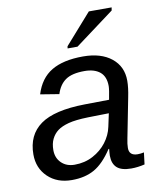

<svg xmlns="http://www.w3.org/2000/svg" viewBox="-84 -802 723 878"><g transform="rotate(-10 278.0 -363.0)"><path d="M455.6 4.9Q410.2 4.9 389.4 -13.9Q368.7 -32.7 368.7 -69.8Q368.7 -77.6 369.6 -85.4Q370.6 -93.3 371.1 -101.1H368.2Q327.6 -39.6 284.2 -14.9Q240.7 9.8 179.2 9.8Q110.8 9.8 68.1 -31.2Q25.4 -72.3 25.4 -135.7Q25.4 -226.1 90.1 -272.5Q154.8 -318.8 296.4 -320.8L409.7 -322.3Q418.9 -368.7 418.9 -384.3Q418.9 -428.7 393.1 -450Q367.2 -471.2 321.3 -471.2Q263.2 -471.2 233.4 -450.4Q203.6 -429.7 190.4 -387.2L103.5 -401.4Q125.5 -473.1 179.9 -505.6Q234.4 -538.1 326.2 -538.1Q409.7 -538.1 458.3 -499Q506.8 -460 506.8 -394Q506.8 -361.8 497.6 -317.4L461.4 -132.8Q456.1 -108.4 456.1 -89.8Q456.1 -71.8 466.1 -63Q476.1 -54.2 495.6 -54.2Q509.8 -54.2 524.9 -57.6L518.1 -2.9Q502 1 486.3 2.9Q470.7 4.9 455.6 4.9ZM118.7 -139.6Q118.7 -103 142.3 -80.1Q166 -57.1 203.6 -57.1Q251 -57.1 289.1 -77.6Q327.1 -97.7 352.1 -130.4Q377 -163.1 384.8 -200.7L397.9 -261.7L300.8 -259.8Q242.7 -258.3 209.7 -249.5Q176.8 -240.7 158.2 -226.6Q140.1 -212.9 129.4 -191.4Q118.7 -169.9 118.7 -139.6ZM492.2 -722.2 309.6 -586.4H263.7L265.1 -596.2L388.7 -736.3H494.6Z"/></g></svg>

Font: Arimo
Style: Italic
Weight: 400
Italic angle: -12°
Designer: Steve Matteson
Foundry: Monotype Imaging Inc.
Version: Version 1.33